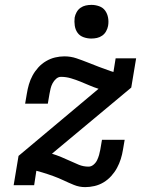

<svg xmlns="http://www.w3.org/2000/svg" viewBox="-20 -759 640 787"><path d="M329 8Q305 8 283 -1Q261 -10 241 -19.5Q221 -29 199 -37Q177 -45 154 -52L129 -59L120 0H36L56 -120L384 -395Q365 -401 346.5 -409Q328 -417 309.5 -424.5Q291 -432 271 -438Q251 -444 230 -444Q219 -444 210 -436Q201 -428 195.5 -417.5Q190 -407 187.5 -396.5Q185 -386 183 -375L176 -334H83L90 -375Q93 -394 98.5 -413Q104 -432 113.5 -449.5Q123 -467 137 -482.5Q151 -498 169 -508.5Q187 -519 206 -523.5Q225 -528 244 -528Q270 -528 293.5 -520Q317 -512 339.5 -503Q362 -494 385.5 -485Q409 -476 432 -468L445 -464L454 -520H538L518 -400L193 -129Q212 -123 230.5 -115.5Q249 -108 267 -99.5Q285 -91 303.5 -83.5Q322 -76 343 -76Q354 -76 363.5 -84Q373 -92 378 -102.5Q383 -113 386 -123.5Q389 -134 391 -145L398 -186H491L484 -145Q481 -126 475 -107Q469 -88 459.5 -70.5Q450 -53 436 -37.5Q422 -22 404.5 -11.5Q387 -1 367.5 3.5Q348 8 329 8ZM354 -601Q338 -601 322.5 -606.5Q307 -612 298 -624.5Q289 -637 286.5 -653.5Q284 -670 286 -687Q288 -698 294 -709Q300 -720 310 -727Q320 -734 331.5 -736.5Q343 -739 355 -739Q371 -739 386.5 -733.5Q402 -728 411 -715.5Q420 -703 423 -686.5Q426 -670 423 -653Q421 -642 415 -631Q409 -620 399 -613Q389 -606 377.5 -603.5Q366 -601 354 -601Z"/></svg>

Font: Iosevka Etoile Medium
Style: Italic
Weight: 500
Italic angle: -9°
Designer: Belleve Invis
Foundry: Belleve Invis
Version: Version 22.1.2; ttfautohint (v1.8.4)